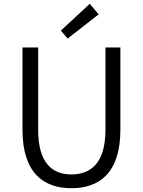

<svg xmlns="http://www.w3.org/2000/svg" viewBox="-20 -983 756 1016"><path d="M358 13C502 13 617 -64 617 -297V-732H538V-296C538 -116 457 -60 358 -60C260 -60 182 -116 182 -296V-732H99V-297C99 -64 214 13 358 13ZM338 -779 502 -907 455 -963 302 -821Z"/></svg>

Font: Genne Gothic Normal
Style: Regular
Weight: 350
Designer: Ryoko NISHIZUKA (kana & ideographs); Paul D. Hunt (Latin, Greek & Cyrillic); Wenlong ZHANG (bopomofo); Sandoll Communica
Foundry: Adobe Systems Incorporated
Version: Version 1.004;PS 1.004;hotconv 16.6.51;makeotf.lib2.5.65220